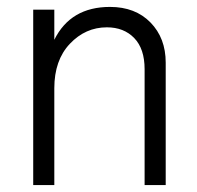

<svg xmlns="http://www.w3.org/2000/svg" viewBox="-20 -535 569 555"><path d="M459 0H398V-335Q398 -394 368 -425Q338 -456 289 -456Q227 -456 182 -408.5Q137 -361 137 -280V0H76V-507H137V-420Q184 -515 298 -515Q371 -515 415 -470Q459 -425 459 -354Z"/></svg>

Font: Hind Vadodara Light
Style: Regular
Weight: 300
Designer: Hitesh Malaviya
Foundry: Indian Type Foundry
Version: Version 1.000;PS 1.0;hotconv 1.0.86;makeotf.lib2.5.63406; tt